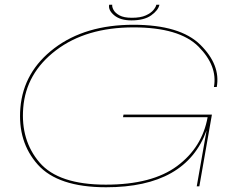

<svg xmlns="http://www.w3.org/2000/svg" viewBox="-20 -786 1056 810"><path d="M427.5 4Q224.5 4 139.2 -91.8Q54 -187.5 66 -331Q79 -484 209.5 -582.8Q340 -681.5 542.5 -681.5Q740 -681.5 825.5 -596.8Q911 -512 894.5 -419H882.5Q898.5 -507.5 817.8 -589Q737 -670.5 543 -670.5Q343.5 -670.5 216.5 -574Q89.5 -477.5 78 -331Q67 -193.5 147 -100.2Q227 -7 426.5 -7Q621.5 -7 727.2 -85.5Q833 -164 856 -292L855.5 -291.5H499L501 -302.5H874L821 0H810L851.5 -236Q765 4 427.5 4ZM534.5 -700Q487.5 -700 461.8 -721.5Q436 -743 440.5 -766H453.5Q452 -757.5 458.8 -744.5Q465.5 -731.5 484 -721.2Q502.5 -711 536.5 -711Q573 -711 595 -721Q617 -731 627.5 -744Q638 -757 639.5 -766H652.5Q648 -743 618.2 -721.5Q588.5 -700 534.5 -700Z"/></svg>

Font: Anybody UltraExpanded Thin
Style: Italic
Weight: 100
Width: 9
Italic angle: -10°
Designer: Tyler Finck
Foundry: Etcetera Type Company
Version: Version 1.010; ttfautohint (v1.8.3) -l 8 -r 50 -G 200 -x 14 